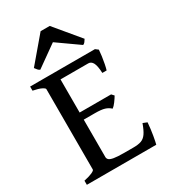

<svg xmlns="http://www.w3.org/2000/svg" viewBox="-205 -944 916 1041"><g transform="rotate(-30 253.0 -423.5)"><path d="M446.3 -602.1Q445.3 -585.4 442.1 -562.3Q439 -539.1 434.6 -517.6Q430.2 -496.1 426.3 -483.4H399.4Q397.5 -528.3 387.5 -547.4Q377.4 -566.4 359.4 -566.4H160.2L174.3 -615.2H429.2ZM396 -344.2Q388.2 -330.6 375 -312.7Q361.8 -294.9 351.1 -287.6Q335.9 -301.8 315.7 -308.1Q295.4 -314.5 254.4 -314.5H153.3L164.1 -358.9H382.3ZM478 -128.9Q474.6 -86.9 468.3 -50.5Q461.9 -14.2 458 0H23.4V-25.9Q56.2 -32.7 74.5 -41Q92.8 -49.3 92.8 -55.7V-559.1Q92.8 -564.9 75.7 -573.7Q58.6 -582.5 23.4 -589.4V-615.2H256.3V-589.4Q223.6 -585.9 204.6 -581.3Q185.5 -576.7 185.5 -569.8V-80.1Q185.5 -70.8 192.6 -63.7Q199.7 -56.6 220.9 -52.7Q242.2 -48.8 285.2 -48.8H343.3Q373.5 -48.8 392.3 -55.4Q411.1 -62 424.8 -81.5Q438.5 -101.1 452.1 -139.2ZM408.7 -691.9Q402.8 -682.6 398.2 -676.3Q393.6 -669.9 385.3 -666.5L250.5 -761.7L116.7 -666.5Q108.9 -669.9 103.5 -676.3Q98.1 -682.6 91.3 -691.9L222.7 -846.7H279.8Z"/></g></svg>

Font: Gentium Book Plus
Style: Regular
Weight: 400
Designer: Victor Gaultney, Annie Olsen, Iska Routamaa, Becca Hirsbrunner
Foundry: SIL International
Version: Version 6.101